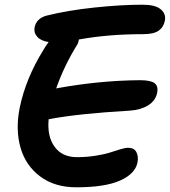

<svg xmlns="http://www.w3.org/2000/svg" viewBox="-20 -733 726 821"><path d="M306.2 67.9Q213.4 67.9 151.4 21.2Q89.4 -25.4 67.6 -102.1Q45.9 -178.7 64 -271Q89.8 -397.5 166 -520Q176.8 -539.1 188 -553.2Q154.8 -558.1 139.2 -575.9Q123.5 -593.8 127.9 -616.2Q135.7 -653.8 178.2 -666Q271 -689 384.8 -700.9Q498.5 -712.9 589.8 -712.9Q643.1 -712.9 666.7 -693.8Q690.4 -674.8 685.1 -645Q679.7 -616.7 658.4 -601.8Q637.2 -586.9 591.8 -586.9Q441.4 -586.9 316.9 -564Q316.9 -556.2 312 -544.9Q255.4 -454.6 220.2 -355Q403.3 -388.7 578.1 -390.1Q624 -390.1 640.9 -377.4Q657.7 -364.7 651.9 -335.9Q645 -301.8 612.8 -282.2Q580.6 -262.7 534.2 -259.8Q313.5 -247.1 188 -223.1Q181.2 -149.9 213.4 -105.5Q245.6 -61 309.1 -61Q352.1 -61 390.6 -67.4Q429.2 -73.7 451.4 -81.1Q473.6 -88.4 494.6 -94.7Q515.6 -101.1 527.8 -101.1Q553.7 -101.1 563.2 -82.5Q572.8 -64 567.9 -38.1Q558.1 10.3 493.4 39.1Q428.7 67.9 306.2 67.9Z"/></svg>

Font: Shantell Sans Irregular Bouncy
Style: Italic
Weight: 600
Italic angle: -11.31°
Designer: Stephen Nixon, Anya Danilova, Shantell Martin
Foundry: Arrow Type
Version: Version 1.006;[9816181b4]